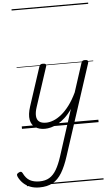

<svg xmlns="http://www.w3.org/2000/svg" viewBox="-157 -1029 870 1568"><g transform="rotate(-5 277.5 -245.5)"><path d="M187 16Q140 16 108.5 -5Q77 -26 69 -68.5Q61 -111 82 -176L186 -494Q190 -506 196.5 -510.5Q203 -515 216 -515Q233 -515 239 -509Q245 -503 241 -491L135 -167Q121 -125 123 -94.5Q125 -64 144 -48.5Q163 -33 201 -33Q229 -33 261.5 -45.5Q294 -58 327.5 -85Q361 -112 393.5 -155Q426 -198 455 -259L531 -494Q535 -506 541.5 -510.5Q548 -515 561 -515Q579 -515 584 -507.5Q589 -500 585 -488L343 255Q317 336 285.5 388Q254 440 210 464.5Q166 489 100 489Q59 489 26.5 476.5Q-6 464 -30 441.5Q-54 419 -69 388Q-74 377 -73 369Q-72 361 -59 354Q-46 347 -39 348.5Q-32 350 -27 359Q-5 405 27 422.5Q59 440 105 440Q154 440 187 420Q220 400 244.5 358.5Q269 317 290 252L412 -127Q384 -86 354 -58.5Q324 -31 294.5 -14.5Q265 2 237.5 9Q210 16 187 16ZM0 460H628V470H0ZM0 -20H628V0H0ZM0 -505H628V-500H0ZM0 -980H628V-970H0Z"/></g></svg>

Font: Playwrite NO Guides
Style: Regular
Weight: 400
Designer: Veronika Burian, José Scaglione
Foundry: TypeTogether
Version: Version 1.003